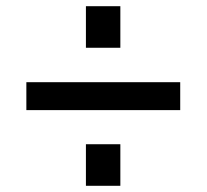

<svg xmlns="http://www.w3.org/2000/svg" viewBox="-20 -675 666 619"><path d="M257 -521V-655H368V-521ZM65 -320V-410H561V-320ZM257 -76V-210H368V-76Z"/></svg>

Font: Kdam Thmor Pro
Style: Regular
Weight: 400
Designer: Sovichet Tep, Longdey Hak
Foundry: Anagata Design
Version: Version 1.003; ttfautohint (v1.8.4.7-5d5b)